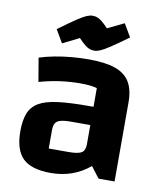

<svg xmlns="http://www.w3.org/2000/svg" viewBox="-81 -771 717 849"><g transform="rotate(10 277.5 -346.5)"><path d="M204 12Q117 12 78.5 -25.5Q40 -63 40 -147Q40 -196 52.5 -227.5Q65 -259 95 -277Q125 -295 179.5 -302Q234 -309 318 -309H370V-227H252Q209 -227 193 -216.5Q177 -206 177 -177V-93H266Q309 -93 324.5 -103Q340 -113 340 -141V-393Q314 -401 264 -401Q222 -401 176.5 -395Q131 -389 81 -375L63 -481Q94 -491 130.5 -498Q167 -505 206 -508.5Q245 -512 283 -512Q357 -512 402 -496.5Q447 -481 468 -446.5Q489 -412 489 -355V0H417L379 -50Q305 12 204 12ZM300 -554Q288 -554 278.5 -557.5Q269 -561 257 -570.5Q245 -580 228 -598L154 -561L120 -619Q170 -656 198 -674.5Q226 -693 240.5 -699Q255 -705 266 -705Q278 -705 287.5 -701.5Q297 -698 308.5 -689Q320 -680 338 -661L412 -697L446 -639Q398 -604 370 -585.5Q342 -567 327 -560.5Q312 -554 300 -554Z"/></g></svg>

Font: Changa SemiBold
Style: Regular
Weight: 600
Designer: Eduardo Rodriguez Tunni
Foundry: Eduardo Rodriguez Tunni
Version: Version 3.002; ttfautohint (v1.8.2)